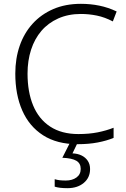

<svg xmlns="http://www.w3.org/2000/svg" viewBox="-20 -744 661 1004"><path d="M403 -671Q337 -671 284.5 -647.5Q232 -624 196.5 -582.5Q161 -541 142.5 -484Q124 -427 124 -359Q124 -263 153.5 -192Q183 -121 242.5 -82Q302 -43 390 -43Q446 -43 491 -52Q536 -61 574 -76V-23Q538 -8 491 1Q444 10 386 10Q278 10 205.5 -36.5Q133 -83 96.5 -166Q60 -249 60 -359Q60 -438 83 -504.5Q106 -571 150.5 -620Q195 -669 258.5 -696.5Q322 -724 403 -724Q453 -724 499.5 -714.5Q546 -705 590 -684L570 -632Q528 -654 486.5 -662.5Q445 -671 403 -671ZM451 140Q451 185 418 212.5Q385 240 333 240Q311 240 294.5 238Q278 236 266 232V193Q279 197 292.5 198.5Q306 200 324 200Q358 200 380 184Q402 168 402 139Q402 110 379 96.5Q356 83 306 81L347 0H387L359 58Q386 59 406.5 69Q427 79 439 97Q451 115 451 140Z"/></svg>

Font: Noto Sans Hebrew Thin Light
Style: Regular
Weight: 300
Version: Version 3.001